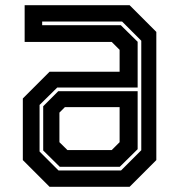

<svg xmlns="http://www.w3.org/2000/svg" viewBox="-20 -720 692 740"><path d="M171 0 68 -103V-340.5L171 -443.5H441V-528L410.5 -558.5H75V-700H479.5L582.5 -597V-103L479.5 0ZM205.5 -63H446.5L524.5 -141V-563L450.5 -637H142.5V-623H445.5L510.5 -559V-382.5H200.5L132.5 -315.5V-136ZM210.5 -77 146.5 -140V-310.5L204.5 -368.5H510.5V-145L441.5 -77ZM240 -141.5H410.5L441 -172V-307H230L209 -286V-172Z"/></svg>

Font: Tourney Expanded Regular
Style: Bold
Weight: 700
Width: 7
Designer: Tyler Finck
Foundry: Etcetera Type Co
Version: Version 1.010; ttfautohint (v1.8.3)